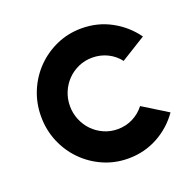

<svg xmlns="http://www.w3.org/2000/svg" viewBox="-102 -647 776 763"><g transform="rotate(-20 285.5 -265.0)"><path d="M317 -540Q385 -540 442 -509Q499 -478 536 -426L431 -361Q411 -387 381.5 -401.5Q352 -416 317 -416Q286 -416 259 -404Q232 -392 212 -371.5Q192 -351 180.5 -323.5Q169 -296 169 -265Q169 -234 180.5 -206.5Q192 -179 212 -158.5Q232 -138 259 -126Q286 -114 317 -114Q352 -114 381.5 -129Q411 -144 431 -170L536 -105Q499 -52 442 -21Q385 10 317 10Q261 10 212 -11.5Q163 -33 126 -70.5Q89 -108 68 -158Q47 -208 47 -265Q47 -322 68 -372Q89 -422 126 -459.5Q163 -497 212 -518.5Q261 -540 317 -540Z"/></g></svg>

Font: Afrihost Sans Med
Style: Regular
Weight: 500
Designer: Afrihost SP Pty Ltd
Version: Version 1.000